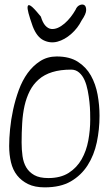

<svg xmlns="http://www.w3.org/2000/svg" viewBox="-20 -807 481 828"><path d="M19.5 -177.7Q19.5 -209 23.4 -250Q27.3 -291 36.6 -334Q45.9 -377 61 -418.5Q76.2 -460 99.1 -491.7Q122.1 -523.4 153.3 -543.5Q184.6 -563.5 224.6 -563.5Q280.3 -563.5 315.9 -540.5Q351.6 -517.6 372.1 -481Q392.6 -444.3 400.9 -398.9Q409.2 -353.5 409.2 -307.6Q409.2 -249 397.5 -193.4Q385.7 -137.7 357.9 -94.2Q330.1 -50.8 285.6 -24.9Q241.2 1 172.9 1Q129.9 1 101.1 -13.2Q72.3 -27.3 53.7 -50.8Q35.2 -74.2 27.3 -107.4Q19.5 -140.6 19.5 -177.7ZM73.2 -192.4Q73.2 -162.1 77.1 -133.8Q81.1 -105.5 93.3 -85Q105.5 -64.5 127.9 -51.8Q150.4 -39.1 188.5 -39.1Q241.2 -39.1 276.4 -61.5Q311.5 -84 332 -120.1Q352.5 -156.2 360.8 -201.2Q369.1 -246.1 369.1 -291Q369.1 -302.7 368.7 -323.2Q368.2 -343.8 365.7 -367.2Q363.3 -390.6 358.4 -416Q353.5 -441.4 344.7 -461.4Q335.9 -481.4 321.3 -494.1Q306.6 -506.8 287.1 -506.8Q240.2 -506.8 205.6 -496.1Q170.9 -485.4 147 -464.4Q123 -443.4 108.4 -414.6Q93.8 -385.7 85.9 -351.1Q78.1 -316.4 75.7 -275.9Q73.2 -235.4 73.2 -192.4ZM121.1 -693.4Q108.4 -729.5 103 -750Q97.7 -770.5 99.1 -778.3Q100.6 -786.1 106.4 -784.7Q112.3 -783.2 120.6 -775.4Q128.9 -767.6 138.2 -756.8Q147.5 -746.1 156.2 -735.4Q164.1 -709 175.8 -696.3Q187.5 -683.6 201.2 -682.1Q214.8 -680.7 229.5 -687Q244.1 -693.4 258.3 -705.6Q272.5 -717.8 284.7 -733.4Q296.9 -749 305.7 -764.6Q311.5 -779.3 323.2 -784.7Q335 -790 343.3 -785.2Q351.6 -780.3 351.6 -763.7Q351.6 -747.1 332 -718.8Q315.4 -685.5 287.1 -660.6Q258.8 -635.7 228 -627.4Q197.3 -619.1 168 -633.3Q138.7 -647.5 121.1 -693.4Z"/></svg>

Font: The Girl Next Door
Style: Regular
Weight: 400
Designer: Kimberly Geswein
Foundry: Kimberly Geswein
Version: Version 1.002 2010